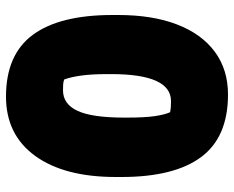

<svg xmlns="http://www.w3.org/2000/svg" viewBox="-90 -670 780 640"><g transform="rotate(-90 300.0 -350.0)"><path d="M298 -720Q438 -720 504 -630.5Q570 -541 570 -365V-346Q570 -232 538.5 -150Q507 -68 447.5 -24Q388 20 305 20Q163 20 96.5 -69.5Q30 -159 30 -335V-354Q30 -526 100.5 -623Q171 -720 298 -720ZM228 -317Q228 -257 233 -223.5Q238 -190 246 -173Q256 -171 264.5 -170.5Q273 -170 283 -170Q373 -170 373 -369V-382Q373 -435 368 -470Q363 -505 355 -526Q347 -529 338.5 -529.5Q330 -530 319 -530Q273 -530 250.5 -481.5Q228 -433 228 -326Z"/></g></svg>

Font: Recursive Mn Csl St Blk
Style: Regular
Weight: 900
Monospace: yes
Version: Version 1.079;hotconv 1.0.112;makeotfexe 2.5.65598; ttfautoh